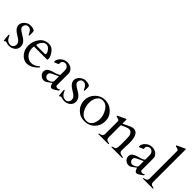

<svg xmlns="http://www.w3.org/2000/svg" viewBox="174 -1896 3002 3002"><g transform="rotate(45 1674.5 -395.0)"><path d="M271 -334Q271 -323 263 -323Q255 -323 250 -335Q239 -367 215.5 -392Q192 -417 158 -417Q113 -417 98 -372Q93 -357 93 -341Q93 -325 113.5 -305Q134 -285 181 -257.5Q228 -230 249 -211Q298 -168 298 -111Q298 -54 256 -20.5Q214 13 158 13Q128 13 104 5Q80 -3 76.5 -3Q73 -3 65 5Q57 13 52 13H43Q41 13 36.5 -39.5Q32 -92 32 -102Q32 -112 33.5 -113Q35 -114 39 -114Q43 -114 45.5 -111.5Q48 -109 50 -105.5Q52 -102 53.5 -98Q55 -94 60 -83Q93 -12 162 -12Q193 -12 211.5 -35Q230 -58 230 -85.5Q230 -113 215.5 -132Q201 -151 179 -167Q157 -183 132 -197Q33 -255 33 -325Q33 -377 78 -415Q123 -453 170.5 -453Q218 -453 240.5 -442.5Q263 -432 267 -425Q271 -418 271 -379Z M447 -257Q438 -257 438 -222Q438 -146 483 -94.5Q528 -43 595 -43Q662 -43 723 -101Q724 -102 726 -102H728Q731 -102 733.5 -97.5Q736 -93 739 -91Q682 -22 605 4Q579 13 546 13Q513 13 478.5 -5Q444 -23 420 -53Q368 -115 368 -207.5Q368 -300 424.5 -376.5Q481 -453 580 -453Q650 -453 695 -389.5Q740 -326 740 -278Q740 -257 730 -257ZM452 -304Q452 -295 461 -295H645Q658 -295 658 -310Q658 -345 626.5 -382Q595 -419 557 -419Q521 -419 490.5 -386Q460 -353 452 -310Z M1198 -41Q1125 13 1099 13Q1068 13 1048 -52Q1047 -57 1046 -56Q985 -11 970 -1Q930 21 889.5 5.5Q849 -10 831 -46Q822 -64 822 -85Q822 -127 853 -151.5Q884 -176 970 -198Q999 -206 1022 -218Q1045 -230 1046.5 -233.5Q1048 -237 1048 -240V-334Q1048 -389 1005 -412Q991 -419 971 -419Q951 -419 931 -403.5Q911 -388 911 -359L913 -340Q910 -334 878 -320.5Q846 -307 841 -306Q833 -306 833 -324.5Q833 -343 844 -366Q855 -389 876 -408Q924 -453 985.5 -453Q1047 -453 1085.5 -419Q1124 -385 1124 -338V-81Q1124 -68 1136 -60.5Q1148 -53 1163.5 -53Q1179 -53 1189.5 -61Q1200 -69 1204 -69Q1208 -69 1208 -58.5Q1208 -48 1198 -41ZM1048 -97V-196Q1048 -202 1045.5 -202Q1043 -202 1042 -201L929 -148Q911 -136 905 -127Q899 -118 899 -94.5Q899 -71 917 -54Q935 -37 958 -37Q981 -37 1014.5 -56.5Q1048 -76 1048 -97Z M1491 -334Q1491 -323 1483 -323Q1475 -323 1470 -335Q1459 -367 1435.5 -392Q1412 -417 1378 -417Q1333 -417 1318 -372Q1313 -357 1313 -341Q1313 -325 1333.5 -305Q1354 -285 1401 -257.5Q1448 -230 1469 -211Q1518 -168 1518 -111Q1518 -54 1476 -20.5Q1434 13 1378 13Q1348 13 1324 5Q1300 -3 1296.5 -3Q1293 -3 1285 5Q1277 13 1272 13H1263Q1261 13 1256.5 -39.5Q1252 -92 1252 -102Q1252 -112 1253.5 -113Q1255 -114 1259 -114Q1263 -114 1265.5 -111.5Q1268 -109 1270 -105.5Q1272 -102 1273.5 -98Q1275 -94 1280 -83Q1313 -12 1382 -12Q1413 -12 1431.5 -35Q1450 -58 1450 -85.5Q1450 -113 1435.5 -132Q1421 -151 1399 -167Q1377 -183 1352 -197Q1253 -255 1253 -325Q1253 -377 1298 -415Q1343 -453 1390.5 -453Q1438 -453 1460.5 -442.5Q1483 -432 1487 -425Q1491 -418 1491 -379Z M1591 -219Q1591 -315 1659 -384.5Q1727 -454 1822 -454Q1917 -454 1987.5 -386.5Q2058 -319 2058 -220.5Q2058 -122 1991.5 -54.5Q1925 13 1824 13Q1723 13 1657 -55.5Q1591 -124 1591 -219ZM1712 -94Q1760 -13 1843 -13Q1907 -13 1940.5 -64.5Q1974 -116 1974 -190.5Q1974 -265 1926.5 -343.5Q1879 -422 1799 -422Q1740 -422 1706 -371Q1672 -320 1672 -242Q1672 -164 1712 -94Z M2488 -154 2487 -257Q2487 -320 2476 -345.5Q2465 -371 2448.5 -383.5Q2432 -396 2404 -396Q2376 -396 2285 -353Q2273 -345 2272 -339V-76Q2272 -27 2325 -20Q2348 -16 2348 -8.5Q2348 -1 2343 0H2125Q2120 -1 2120 -7Q2120 -16 2143 -20Q2196 -27 2196 -76V-356Q2196 -377 2174 -385Q2164 -388 2152.5 -390.5Q2141 -393 2134.5 -394.5Q2128 -396 2126.5 -398Q2125 -400 2125 -405.5Q2125 -411 2132 -415L2257 -474Q2262 -477 2264 -477Q2272 -477 2272 -465V-389Q2274 -384 2276 -384Q2279 -384 2297 -393Q2339 -414 2381.5 -433.5Q2424 -453 2452 -453Q2565 -453 2565 -247L2560 -104V-76Q2560 -38 2598 -26Q2615 -21 2629.5 -19Q2644 -17 2649 -15Q2654 -13 2654 -7Q2654 -1 2649 0H2413Q2408 -1 2408 -7Q2408 -16 2431 -20Q2484 -27 2484 -80Q2488 -104 2488 -154Z M3073 -41Q3000 13 2974 13Q2943 13 2923 -52Q2922 -57 2921 -56Q2860 -11 2845 -1Q2805 21 2764.5 5.5Q2724 -10 2706 -46Q2697 -64 2697 -85Q2697 -127 2728 -151.5Q2759 -176 2845 -198Q2874 -206 2897 -218Q2920 -230 2921.5 -233.5Q2923 -237 2923 -240V-334Q2923 -389 2880 -412Q2866 -419 2846 -419Q2826 -419 2806 -403.5Q2786 -388 2786 -359L2788 -340Q2785 -334 2753 -320.5Q2721 -307 2716 -306Q2708 -306 2708 -324.5Q2708 -343 2719 -366Q2730 -389 2751 -408Q2799 -453 2860.5 -453Q2922 -453 2960.5 -419Q2999 -385 2999 -338V-81Q2999 -68 3011 -60.5Q3023 -53 3038.5 -53Q3054 -53 3064.5 -61Q3075 -69 3079 -69Q3083 -69 3083 -58.5Q3083 -48 3073 -41ZM2923 -97V-196Q2923 -202 2920.5 -202Q2918 -202 2917 -201L2804 -148Q2786 -136 2780 -127Q2774 -118 2774 -94.5Q2774 -71 2792 -54Q2810 -37 2833 -37Q2856 -37 2889.5 -56.5Q2923 -76 2923 -97Z M3309 -19Q3332 -16 3332 -7Q3332 -1 3327 0H3110Q3105 -1 3105 -7Q3105 -16 3128 -19Q3180 -26 3180 -74V-683Q3180 -704 3158 -711Q3148 -715 3137 -717Q3126 -719 3119.5 -721Q3113 -723 3111 -725Q3109 -727 3109 -732.5Q3109 -738 3116 -742L3241 -800Q3247 -803 3248 -803Q3257 -803 3257 -792V-74Q3257 -26 3309 -19Z"/></g></svg>

Font: Cardo
Style: Regular
Weight: 400
Designer: David J. Perry
Foundry: David J. Perry
Version: Version 1.0451